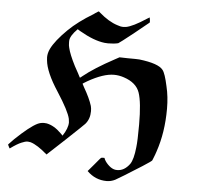

<svg xmlns="http://www.w3.org/2000/svg" viewBox="-55 -740 962 923"><g transform="rotate(5 425.5 -278.5)"><path d="M263 -73Q288 -111 288 -139Q288 -144 286 -156Q278 -193 221 -281Q162 -371 157 -428Q157 -431 156.5 -435.5Q156 -440 156 -442Q156 -462 166 -483Q186 -524 242 -579Q289 -625 361 -668Q364 -671 368.5 -673.5Q373 -676 376 -678Q379 -680 380 -681L384 -683Q386 -683 391 -678Q437 -638 479 -625Q494 -619 509 -619Q517 -619 521 -620Q554 -626 618 -668Q625 -672 628 -674Q631 -676 631 -675Q632 -673 633 -662.5Q634 -652 633 -651L564 -595Q496 -541 491 -539Q471 -534 442 -534Q430 -534 425 -535Q373 -541 304 -581L291 -589Q255 -553 255 -529V-522Q255 -507 258 -497Q265 -466 293 -411Q298 -402 309.5 -381Q321 -360 321 -359Q321 -358 322 -358Q323 -358 324 -359Q325 -360 327.5 -361.5Q330 -363 333 -366Q386 -409 481 -460L503 -472L543 -471Q586 -471 599 -470Q692 -459 714 -430Q727 -414 740 -353Q752 -304 752 -245Q752 -131 720 -37Q718 -30 714.5 -21Q711 -12 707.5 -3Q704 6 703 8Q701 12 659 39Q617 66 576 91L534 116Q514 126 493 126Q438 126 398 86L427 52Q456 17 457 17Q460 17 465 16H473Q478 31 492.5 46Q507 61 521 66Q528 69 539 69Q573 69 599 34Q615 11 621 -48Q625 -80 625 -158Q625 -265 609 -311.5Q593 -358 532 -378Q508 -386 484 -386Q433 -386 359 -344Q337 -331 337 -330L346 -313Q375 -263 386 -227Q389 -215 389 -202Q389 -164 367 -139Q362 -133 278 -54L194 24Q146 -18 113 -28Q103 -30 99 -30Q87 -30 69 -22Q49 -14 16 10Q15 11 14 9Q13 7 11 3.5Q9 0 8 -2.5Q7 -5 6 -8L32 -35Q101 -101 138 -119Q153 -126 169 -126Q177 -126 182 -125Q218 -118 252 -84Z"/></g></svg>

Font: MathJax_Fraktur
Style: Bold
Weight: 700
Version: Version 1.1